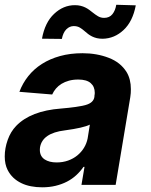

<svg xmlns="http://www.w3.org/2000/svg" viewBox="-32 -776 632 806"><path d="M227.6 -612.6 144.2 -613.6Q156.6 -681.8 195 -717.7Q233.7 -754.3 282.3 -754.3Q295.8 -754.3 306.6 -751.6Q317.5 -748.9 326.3 -744.5Q335.2 -740.1 342.7 -734.6Q350.1 -729 357.2 -723.4Q368.3 -714.5 379.6 -707.7Q391 -701 405.2 -701Q427.6 -701 440 -716.6Q452.4 -732.2 456 -756L538 -753.6Q525.2 -685.7 486.9 -650.2Q448.9 -614.3 399.1 -613.3Q385.3 -613.3 374.3 -615.9Q363.3 -618.6 354.4 -623Q345.5 -627.5 338.2 -633Q331 -638.5 324.6 -644.2Q314.3 -653.4 303.4 -660Q292.6 -666.5 277.7 -666.5Q260.3 -666.5 246.6 -653.1Q233 -639.6 227.6 -612.6ZM144.9 10.3Q120.4 10.3 98.2 6Q76 1.8 57.4 -7.3Q38.7 -16.3 24.1 -30Q9.6 -43.7 0 -62.5Q-12.1 -86.3 -12.1 -119.3Q-12.1 -153.8 0.4 -188.9Q12.4 -223 35.9 -247.5Q96.9 -310.7 223.7 -320.3Q295.1 -326.3 327.4 -335.2Q360.8 -344.5 364.3 -369.3Q364.3 -372.2 364.5 -374.3Q364.7 -376.4 365.1 -378.2Q365.4 -380 365.6 -381.9Q365.8 -383.9 365.8 -386.4Q365.8 -412.3 348.7 -427.2Q331.7 -442.1 296.2 -442.1Q274.9 -442.1 257.5 -437.3Q240.1 -432.5 226.4 -424.2Q212.7 -415.8 202.9 -404.3Q193.2 -392.8 187.1 -379.3L49.4 -390.6Q62.9 -426.5 86.6 -456.3Q110.4 -486.2 143.8 -507.5Q177.2 -528.8 220 -540.7Q262.8 -552.6 314.3 -552.6Q374.3 -552.6 424 -533.4Q473.7 -514.6 499.3 -473.7Q517.4 -443.9 517.4 -401.6Q517.4 -393.5 516.9 -385.1Q516.3 -376.8 514.9 -367.9L453.5 0H310L322.8 -75.6H318.5Q305.4 -56.5 288 -40.5Q270.6 -24.5 248.8 -13.3Q226.9 -2.1 201 4.1Q175.1 10.3 144.9 10.3ZM205.6 -94.1Q231.5 -94.1 253.6 -101.9Q275.6 -109.7 292.4 -123.4Q309.3 -137.1 320.5 -155.4Q331.7 -173.7 335.9 -195L345.2 -252.8Q318.5 -239.3 240.1 -228.7Q146 -217.3 136 -157.3Q135.7 -154.5 135.5 -151.8Q135.3 -149.1 135.3 -146.7Q135.3 -120.4 155.2 -106.9Q174.7 -94.1 205.6 -94.1Z"/></svg>

Font: Linik Sans
Style: Bold Italic
Weight: 700
Italic angle: 9°
Designer: Fonts by Rasmus Andersson / Changes by Cristiano Sobral with parts from Marc Monis
Foundry: rsms
Version: Version 3.020; ttfautohint (v1.6)